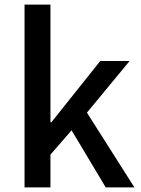

<svg xmlns="http://www.w3.org/2000/svg" viewBox="-20 -817 615 837"><path d="M87 0V-797H200V-284H204L417 -551H545L359 -326L566 0H441L292 -249L200 -143V0Z"/></svg>

Font: Noto Sans KR Medium
Style: Regular
Weight: 500
Designer: Ryoko NISHIZUKA  (kana, bopomofo & ideographs); Paul D. Hunt (Latin, Greek & Cyrillic); Sandoll Communications , Soo-you
Foundry: Adobe
Version: Version 2.004-H2;hotconv 1.0.118;makeotfexe 2.5.65603